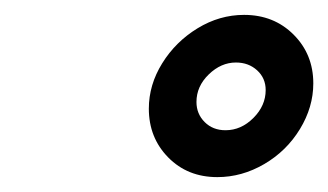

<svg xmlns="http://www.w3.org/2000/svg" viewBox="-20 -899 441 258"><path d="M180 -753Q180 -785 198 -814Q216 -843 245.5 -861Q275 -879 308 -879Q348 -879 374.5 -852.5Q401 -826 401 -787Q401 -755 383 -725.5Q365 -696 335 -678.5Q305 -661 272 -661Q232 -661 206 -687.5Q180 -714 180 -753ZM337 -778Q337 -794 325.5 -804.5Q314 -815 297 -815Q277 -815 260.5 -799Q244 -783 244 -762Q244 -746 255 -735Q266 -724 283 -724Q304 -724 320.5 -740.5Q337 -757 337 -778Z"/></svg>

Font: Be Vietnam
Style: Bold Italic
Weight: 700
Italic angle: -9.66701°
Designer: Gabriel Lam
Foundry: TypeRant
Version: Version 3.000